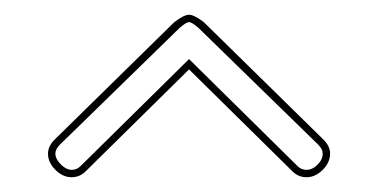

<svg xmlns="http://www.w3.org/2000/svg" viewBox="-20 -717 512 260"><path d="M216 -687Q229 -697 236 -697Q243 -697 256 -687L418 -528Q427 -519 427 -509Q427 -497 417 -487Q407 -477 395 -477Q384 -477 376 -485L236 -623L96 -485Q88 -477 77 -477Q65 -477 55 -487Q45 -497 45 -509Q45 -519 54 -528ZM223 -679 61 -521Q55 -515 55 -509Q55 -504 58.5 -499Q62 -494 67 -490.5Q72 -487 77 -487Q84 -487 89 -492L236 -637L383 -492Q388 -487 395 -487Q403 -487 410 -494Q417 -501 417 -509Q417 -515 411 -521L249 -679Q240 -687 236 -687Q232 -687 223 -679Z"/></svg>

Font: Soda Fountain
Style: OutlineOblique
Weight: 400
Version: Version 1.0